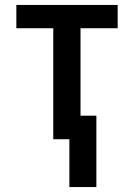

<svg xmlns="http://www.w3.org/2000/svg" viewBox="-20 -562 540 775"><path d="M195 0H260V193H369V-95H305V-448H455V-542H46V-448H195Z"/></svg>

Font: Noto Sans Mono ExtraCondensed SemiBold
Style: Regular
Weight: 600
Width: 2
Designer: Monotype Design Team
Foundry: Monotype Imaging Inc.
Version: Version 2.014